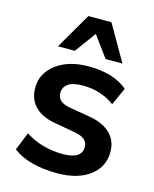

<svg xmlns="http://www.w3.org/2000/svg" viewBox="-120 -874 777 966"><g transform="rotate(15 269.0 -391.5)"><path d="M271.5 10.7Q121.1 10.7 40 -51.8L78.1 -145.5Q163.1 -89.8 274.4 -89.8Q372.1 -89.8 372.1 -153.3Q372.1 -198.2 306.6 -210.9L196.3 -230.5Q127 -242.2 90.3 -279.8Q53.7 -317.4 53.7 -377Q53.7 -453.1 118.7 -501.5Q183.6 -549.8 286.1 -549.8Q418.9 -549.8 490.2 -487.3L449.2 -396.5Q377 -449.2 284.2 -449.2Q182.6 -449.2 182.6 -382.8Q182.6 -336.9 246.1 -325.2L355.5 -306.6Q427.7 -293.9 465.3 -256.8Q502.9 -219.7 502.9 -162.1Q502.9 -83 439.9 -36.1Q377 10.7 271.5 10.7ZM110.4 -607.4 218.8 -793.9H338.9L446.3 -607.4H358.4L278.3 -716.8L198.2 -607.4Z"/></g></svg>

Font: Min Sans Bold
Style: Regular
Weight: 700
Designer: Jinseong-Kim, NotoSansCJK, Nunito
Foundry: Jinseong-Kim
Version: Version 1.400;Glyphs 3.1.2 (3151)